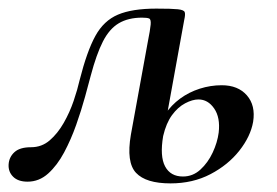

<svg xmlns="http://www.w3.org/2000/svg" viewBox="-33 -413 644 446"><path d="M363 13Q306 13 283 -11.5Q260 -36 271 -100L310 -314Q316 -344 317 -356Q318 -368 313.5 -370Q309 -372 297 -372Q265 -372 243 -359Q221 -346 206 -316.5Q191 -287 178 -238Q173 -219 164.5 -188Q156 -157 144 -123Q132 -89 116 -59Q100 -29 79 -10Q58 9 31 9Q9 9 -2.5 -2.5Q-14 -14 -13 -31Q-12 -48 0.5 -59.5Q13 -71 39 -71Q64 -71 82.5 -87Q101 -103 115 -127.5Q129 -152 138 -178.5Q147 -205 152 -227Q169 -294 188.5 -329.5Q208 -365 241 -379Q274 -393 330 -393Q366 -393 380 -391.5Q394 -390 396 -385Q398 -380 395 -367L346 -97Q338 -50 350.5 -26.5Q363 -3 392 -3Q415 -3 432.5 -19Q450 -35 461 -58.5Q472 -82 475 -105Q479 -140 464.5 -161Q450 -182 428 -182Q414 -182 397 -173Q380 -164 366.5 -145.5Q353 -127 346 -97L331 -98Q336 -126 350.5 -147.5Q365 -169 385.5 -184Q406 -199 431 -207Q456 -215 482 -215Q520 -215 540.5 -191.5Q561 -168 555 -130Q549 -96 523 -63Q497 -30 456 -8.5Q415 13 363 13Z"/></svg>

Font: Cormorant SemiBold
Style: Italic
Weight: 600
Italic angle: -10°
Designer: Christian Thalmann (Catharsis Fonts)
Foundry: Catharsis Fonts
Version: Version 4.000